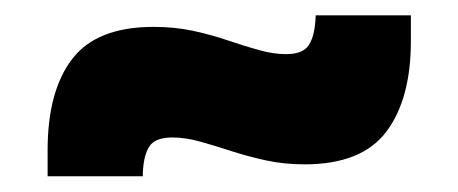

<svg xmlns="http://www.w3.org/2000/svg" viewBox="-20 -444 597 250"><path d="M376.5 -230Q350 -230 326 -235.2Q302 -240.5 280.5 -247.5Q259 -254.5 240 -259.8Q221 -265 204.5 -265Q182.5 -265 174.8 -253.8Q167 -242.5 166 -219V-214.5H42V-248.5Q42 -325.5 74 -367.2Q106 -409 180 -409Q207.5 -409 231.8 -403.8Q256 -398.5 277.2 -391.2Q298.5 -384 317.2 -378.8Q336 -373.5 352.5 -373.5Q374.5 -373.5 382.2 -385.5Q390 -397.5 391 -422V-424H515V-390.5Q515 -315 483 -272.5Q451 -230 376.5 -230Z"/></svg>

Font: Anek Bangla ExtraBold
Style: Regular
Weight: 800
Designer: Sulekha Rajkumar (Bangla), Yesha Goshar (Latin)
Foundry: Ek Type
Version: Version 1.003